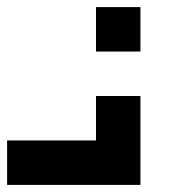

<svg xmlns="http://www.w3.org/2000/svg" viewBox="-20 -395 540 540"><path d="M375 -375V-250H250V-375ZM250 0V-125H375V125H0V0Z"/></svg>

Font: Bytesized
Style: Regular
Weight: 400
Monospace: yes
Designer: baltdev
Version: Version 1.000